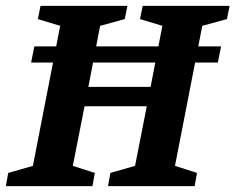

<svg xmlns="http://www.w3.org/2000/svg" viewBox="-36 -634 802 654"><path d="M70 -421 81 -476H717L706 -421ZM-16 0 -8 -45 76 -69 169 -546 93 -569 102 -614H398L389 -569L305 -546L265 -338H477L517 -546L441 -569L450 -614H746L737 -569L653 -546L560 -69L635 -45L627 0H332L340 -45L424 -69L464 -272H252L212 -69L287 -45L279 0Z"/></svg>

Font: Manuale
Style: Bold Italic
Weight: 700
Italic angle: -11°
Version: Version 1.002